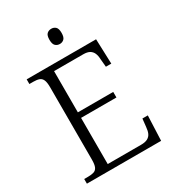

<svg xmlns="http://www.w3.org/2000/svg" viewBox="-212 -1019 1030 1138"><g transform="rotate(-30 303.0 -450.5)"><path d="M43 0V-32H70Q93 -32 109 -37Q125 -42 132.5 -58.5Q140 -75 140 -109V-603Q140 -638 132.5 -654.5Q125 -671 109.5 -676.5Q94 -682 70 -682H43V-714H518L524 -544H487L482 -599Q481 -624 473.5 -640.5Q466 -657 450.5 -666Q435 -675 407 -675H208V-393H450V-355H208V-39H436Q465 -39 481.5 -48Q498 -57 505.5 -73.5Q513 -90 515 -115L521 -170H558L551 0ZM319 -797Q301 -797 289 -808.5Q277 -820 277 -849Q277 -879 289 -890Q301 -901 319 -901Q336 -901 348 -890Q360 -879 360 -849Q360 -820 348 -808.5Q336 -797 319 -797Z"/></g></svg>

Font: Noto Serif Khmer Light
Style: Regular
Weight: 300
Version: Version 2.003